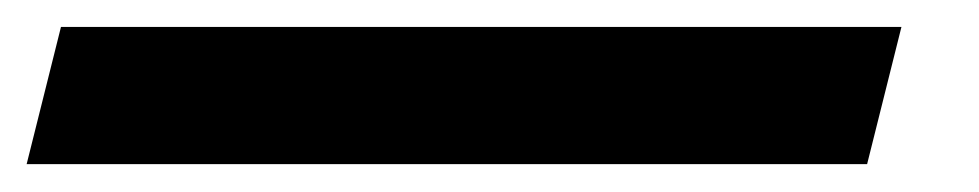

<svg xmlns="http://www.w3.org/2000/svg" viewBox="-91 48 724 142"><path d="M-45.9 67.9H575.7L550.3 169.4H-71.3Z"/></svg>

Font: Andika New Basic
Style: Bold Italic
Weight: 700
Italic angle: -14°
Designer: Victor Gaultney, Annie Olsen, Pablo Ugerman
Foundry: SIL International
Version: Version 5.500